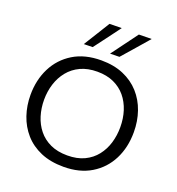

<svg xmlns="http://www.w3.org/2000/svg" viewBox="-169 -1105 1154 1252"><g transform="rotate(20 408.5 -479.0)"><path d="M411.9 10.9Q321.3 10.9 253.3 -18.2Q185.3 -47.4 140.2 -98.7Q95.1 -150.1 72.6 -216.5Q50.1 -282.9 50.1 -357.2Q50.1 -460.8 92.2 -544.5Q134.3 -628.1 214.4 -677.1Q294.5 -726.1 408.8 -726.1Q496 -726.1 562.7 -697.6Q629.3 -669.2 674.9 -618.5Q720.4 -567.8 743.5 -501Q766.7 -434.2 766.7 -357.5Q766.7 -251.9 724.5 -168.6Q682.3 -85.4 602.8 -37.2Q523.4 10.9 411.9 10.9ZM409.6 -67.2Q478 -67.2 527.5 -90.9Q577 -114.6 609.2 -155.6Q641.5 -196.7 657.1 -248.7Q672.6 -300.8 672.6 -357.5Q672.6 -418.4 655.8 -471.1Q638.9 -523.8 605.8 -563.6Q572.7 -603.3 523.6 -625.6Q474.5 -647.9 409.6 -647.9Q342.6 -647.9 292.9 -624.5Q243.1 -601.1 210.1 -560.3Q177.1 -519.5 160.6 -467.3Q144.2 -415.2 144.2 -357.5Q144.2 -299.7 160.1 -247.5Q176.1 -195.3 208.7 -154.6Q241.3 -113.9 291.3 -90.5Q341.3 -67.2 409.6 -67.2ZM445.6 -786.5Q479 -831.7 512.7 -877.2Q546.4 -922.7 579.7 -967.8L668.4 -969.2Q641.5 -938.2 615.1 -907.7Q588.7 -877.3 562.5 -847.4Q536.4 -817.5 510.4 -787.8ZM263.5 -786.5Q292.1 -832.4 320 -877.3Q348 -922.3 376 -967.8L460.5 -969.2Q437.6 -938.2 414.8 -907.7Q392 -877.3 369.6 -847.4Q347.2 -817.5 324.7 -787.8Z"/></g></svg>

Font: Commissioner Thin
Style: Regular
Weight: 100
Designer: Kostas Bartsokas
Foundry: Kostas Bartsokas
Version: Version 1.001;gftools[0.9.23]